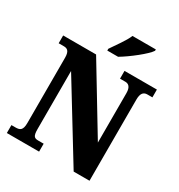

<svg xmlns="http://www.w3.org/2000/svg" viewBox="-212 -1074 1137 1217"><g transform="rotate(30 356.0 -465.5)"><path d="M309 -784V-771H388C451 -808 550 -886 572 -921V-931H401C383 -886 335 -824 309 -784ZM19 0H255V-58H217C187 -58 175 -65 175 -120V-544L508 0H624V-594C624 -641 641 -657 668 -657H705V-714H468V-657H507C530 -657 549 -643 549 -598V-236L260 -714H19V-657H56C79 -657 100 -650 100 -598V-120C100 -65 80 -58 48 -58H19Z"/></g></svg>

Font: Noto Serif Ethiopic Condensed Black
Style: Regular
Weight: 900
Width: 3
Designer: Monotype Design Team
Foundry: Monotype Imaging Inc.
Version: Version 2.102